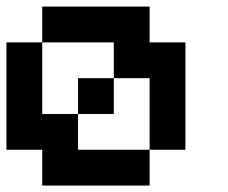

<svg xmlns="http://www.w3.org/2000/svg" viewBox="-20 -576 707 596"><path d="M333.3 -222.2H222.2V-333.3H333.3ZM111.1 -111.1H0V-444.4H111.1V-222.2H222.2V-111.1H444.4V0H111.1ZM333.3 -444.4H111.1V-555.6H444.4V-444.4H555.6V-111.1H444.4V-333.3H333.3Z"/></svg>

Font: Pixeloid Mono
Style: Regular
Weight: 400
Monospace: yes
Designer: GGBotNet
Foundry: GGBotNet
Version: 0.5